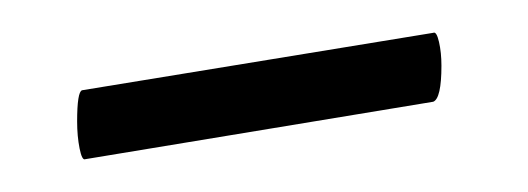

<svg xmlns="http://www.w3.org/2000/svg" viewBox="-20 -301 322 117"><path d="M27 -227Q27 -245 30 -246L244 -281Q246 -282 247.5 -275.5Q249 -269 249 -261Q249 -241 244 -239L32 -204Q30 -203 28.5 -210.5Q27 -218 27 -227Z"/></svg>

Font: Cormorant Unicase Light
Style: Regular
Weight: 300
Designer: Christian Thalmann (Catharsis Fonts)
Foundry: Catharsis Fonts
Version: Version 4.000